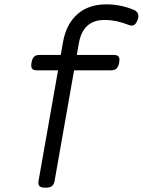

<svg xmlns="http://www.w3.org/2000/svg" viewBox="-20 -663 652 877"><path d="M268.1 -472.2 156.2 162.6Q153.3 179.7 160.2 187Q167 194.3 187 194.3H188Q207.5 194.3 217 187Q226.6 179.7 229.5 162.6L340.3 -465.8Q358.9 -571.8 457.5 -571.8Q511.7 -571.8 568.8 -548.8Q596.7 -537.6 608.9 -573.2Q620.1 -605.5 590.8 -618.2Q530.8 -643.1 465.3 -643.1Q384.3 -643.1 333.5 -598.1Q282.7 -553.2 268.1 -472.2ZM160.6 -412.1Q144 -412.1 135.7 -404.1Q127.4 -396 124 -377Q120.6 -357.9 126.2 -349.9Q131.8 -341.8 148.4 -341.8H487.3Q503.9 -341.8 512.2 -349.9Q520.5 -357.9 524.4 -377Q527.8 -396 522 -404.1Q516.1 -412.1 499.5 -412.1Z"/></svg>

Font: Courier Prime Code
Style: Italic
Weight: 400
Italic angle: -10°
Designer: Alan Dague-Greene
Foundry: Quote-Unquote Apps
Version: Version 3.18